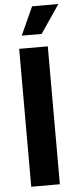

<svg xmlns="http://www.w3.org/2000/svg" viewBox="-62 -976 412 1009"><g transform="rotate(-5 143.5 -472.0)"><path d="M211.7 -727.5V0H60.7V-727.5ZM80.1 -795.3 147.9 -944.3H286.5L185.2 -795.3Z"/></g></svg>

Font: Inter
Style: Regular
Weight: 400
Designer: Rasmus Andersson
Foundry: rsms
Version: Version 4.000;git-8c9346024